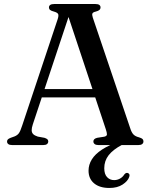

<svg xmlns="http://www.w3.org/2000/svg" viewBox="-20 -720 751 953"><path d="M574.5 -18.5 585.5 -1Q541 22.5 519.2 50.5Q497.5 78.5 497.5 115Q497.5 144.5 511.5 159.2Q525.5 174 546.5 174Q562 174 575.5 166.5Q589 159 597 146Q601.5 141 605 139.2Q608.5 137.5 613.5 138.5Q618.5 139.5 621.5 144.5Q624.5 149.5 621.5 158Q614.5 179 588.5 196Q562.5 213 523 213Q474.5 213 447 190Q419.5 167 419.5 127Q419.5 97.5 435.8 71.2Q452 45 486.2 22.5Q520.5 0 574.5 -18.5ZM172.5 -278H470L473 -236.5H167.5ZM219.5 -18Q219.5 -10 213.5 -5Q207.5 0 195 0H40Q27.5 0 21.2 -4.8Q15 -9.5 15 -17.5Q15 -23.5 18.8 -27.8Q22.5 -32 33 -36L52.5 -43Q67 -49 74.2 -59.5Q81.5 -70 90.5 -98L266 -624Q272 -642 268.8 -649.8Q265.5 -657.5 248 -662.5Q234 -666 228.5 -670.8Q223 -675.5 223 -683Q223 -691 229.2 -695.5Q235.5 -700 248.5 -700H454Q467 -700 473 -695.5Q479 -691 479 -683Q479 -675.5 473.8 -670.8Q468.5 -666 455.5 -662.5Q441.5 -659.5 438.8 -653.2Q436 -647 440.5 -633L626.5 -83Q633 -62.5 642.2 -52.8Q651.5 -43 669.5 -38.5Q683 -34.5 687.5 -30Q692 -25.5 692 -18Q692 -10 685.8 -5Q679.5 0 667 0H468.5Q456 0 449.8 -5Q443.5 -10 443.5 -18Q443.5 -24.5 448 -29Q452.5 -33.5 462.5 -36L497.5 -41.5Q510.5 -44.5 510.8 -52.8Q511 -61 505 -79L314 -654L328.5 -661L143 -103Q137 -85 137.2 -73.2Q137.5 -61.5 144.8 -54.2Q152 -47 167.5 -42L200.5 -36Q210 -33 214.8 -29Q219.5 -25 219.5 -18Z"/></svg>

Font: Fraunces 16pt
Style: Regular
Weight: 400
Version: Version 1.000;[b76b70a41]